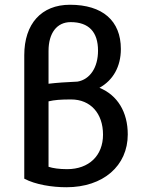

<svg xmlns="http://www.w3.org/2000/svg" viewBox="-20 -773 596 807"><path d="M488 -567C488 -494 456 -436 398 -404C474 -373 517 -302 517 -208C517 -76 414 14 259 14C199 14 129 3 82 -22V-541C82 -673 154 -753 274 -753C411 -753 488 -686 488 -567ZM413 -207C413 -297 360 -355 279 -355C235 -355 209 -353 184 -347V-72C202 -66 229 -62 262 -62C354 -62 413 -119 413 -207ZM184 -421C217 -425 259 -428 306 -430C358 -439 392 -489 392 -560C392 -639 353 -680 277 -680C219 -680 184 -634 184 -559Z"/></svg>

Font: Repo Medium
Style: Regular
Weight: 500
Designer: Stefan Peev
Foundry: Context Ltd
Version: Version 1.502